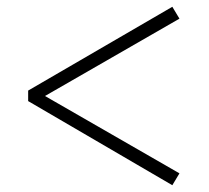

<svg xmlns="http://www.w3.org/2000/svg" viewBox="-20 -642 615 566"><path d="M63 -344V-375L488 -622L509 -587L97 -350V-368L509 -131L488 -96Z"/></svg>

Font: Noto Serif KR ExtraLight Light
Style: Regular
Weight: 300
Version: Version 2.003-H1;hotconv 1.1.1;makeotfexe 2.6.0